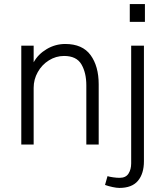

<svg xmlns="http://www.w3.org/2000/svg" viewBox="-20 -713 816 947"><path d="M85 -487.8H146V-405.8Q168 -445.8 210.4 -470.9Q252.9 -496.1 301.8 -496.1Q386.7 -496.1 426.8 -441.2Q466.8 -386.2 466.8 -296.9V0H405.8V-292Q405.8 -354 381.6 -395.5Q357.4 -437 295.9 -437Q255.9 -437 221.2 -415.3Q186.5 -393.6 166.3 -357.4Q146 -321.3 146 -279.8V0H85ZM620.1 -605V-692.9H694.8V-605ZM498 199.2 510.3 155.8Q520.5 159.2 538.1 161.6Q555.7 164.1 569.8 164.1Q600.6 164.1 613.8 143.3Q627 122.6 627 92.8V-487.8H689.9V82Q689.9 143.6 660.4 178.7Q630.9 213.9 568.8 213.9Q555.2 213.9 534.7 209.5Q514.2 205.1 498 199.2Z"/></svg>

Font: Acari Sans Light
Style: Regular
Weight: 300
Designer: Alfredo Marco Pradil and Stefan Peev
Foundry: Hanken Design Co.
Version: Version 1.045;January 11, 2019;FontCreator 11.5.0.2425 64-bi